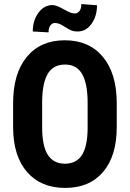

<svg xmlns="http://www.w3.org/2000/svg" viewBox="-20 -920 644 950"><path d="M413.6 -410.6Q413.6 -506.8 386.2 -553.7Q359.4 -600.6 301.8 -600.6Q244.1 -600.6 216.8 -555.7Q189.5 -510.7 188.5 -418V-291.5Q188.5 -198.2 216.3 -154.3Q244.1 -110.4 301.3 -109.9Q358.4 -110.4 385.7 -153.3Q413.1 -196.3 413.6 -287.1ZM557.6 -291.5Q557.6 -148.4 490.2 -69.3Q422.9 9.8 302.7 9.8Q182.6 9.8 114.3 -68.4Q45.9 -146.5 44.9 -288.1V-409.7Q44.9 -556.6 112.8 -638.7Q180.7 -720.7 300.3 -720.7Q419.9 -720.7 488.3 -639.6Q556.6 -558.6 557.6 -413.1ZM362.8 -764.2Q346.7 -764.2 335 -768.6Q323.2 -772.9 301.8 -786.6Q280.3 -800.3 270.5 -803.2Q261.7 -806.2 250 -806.2Q238.3 -805.7 229 -793.9Q220.2 -782.2 220.2 -759.8L142.1 -764.2Q142.1 -818.4 169.9 -856.4Q197.8 -894.5 238.3 -895Q257.8 -895 288.1 -877.9Q318.4 -861.3 329.1 -857.4Q339.8 -853.5 351.6 -853.5Q363.3 -853.5 373 -865.2Q382.8 -877 382.3 -899.9L460 -894Q460 -839.8 432.6 -801.8Q405.3 -763.7 362.8 -764.2Z"/></svg>

Font: RobotoCondensed-Bold
Style: Bold
Weight: 700
Designer: Google
Version: Version 2.001240; 2014